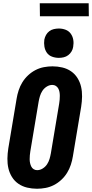

<svg xmlns="http://www.w3.org/2000/svg" viewBox="-20 -1150 565 1178"><path d="M207 8Q176 8 146.5 1Q117 -6 93 -22.5Q69 -39 53.5 -64Q38 -89 31.5 -117.5Q25 -146 25.5 -177Q26 -208 31 -240L82 -545Q86 -570 94.5 -596Q103 -622 117.5 -645.5Q132 -669 153 -688.5Q174 -708 198.5 -720.5Q223 -733 249.5 -738Q276 -743 302 -743Q333 -743 362.5 -736Q392 -729 416 -712.5Q440 -696 455.5 -671Q471 -646 477.5 -617.5Q484 -589 483.5 -558Q483 -527 478 -495L427 -190Q423 -165 414.5 -139Q406 -113 391.5 -89.5Q377 -66 356 -46.5Q335 -27 310.5 -14.5Q286 -2 259.5 3Q233 8 207 8ZM208 -106Q226 -106 242.5 -116.5Q259 -127 269 -142.5Q279 -158 284 -175Q289 -192 292 -209L343 -514Q345 -526 346 -538Q347 -550 347 -562Q347 -574 345 -585.5Q343 -597 337.5 -607Q332 -617 322.5 -623Q313 -629 301 -629Q283 -629 266.5 -618.5Q250 -608 240 -592.5Q230 -577 225 -560Q220 -543 217 -526L166 -221Q164 -209 163 -197Q162 -185 162 -173Q162 -161 164.5 -149.5Q167 -138 172 -128Q177 -118 186.5 -112Q196 -106 208 -106ZM341 -795Q319 -795 299 -802.5Q279 -810 267.5 -826.5Q256 -843 252.5 -864Q249 -885 252 -907Q255 -922 262.5 -935.5Q270 -949 282.5 -958.5Q295 -968 310.5 -971.5Q326 -975 341 -975Q363 -975 382.5 -967.5Q402 -960 414 -943.5Q426 -927 429.5 -906Q433 -885 429 -863Q427 -848 419 -834.5Q411 -821 398.5 -811.5Q386 -802 371 -798.5Q356 -795 341 -795ZM225 -1050 224 -1130H524L525 -1050Z"/></svg>

Font: Iosevka SS18 Heavy
Style: Italic
Weight: 900
Italic angle: -9°
Monospace: yes
Designer: Belleve Invis
Foundry: Belleve Invis
Version: Version 25.1.1; ttfautohint (v1.8.4)